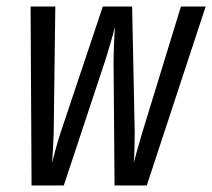

<svg xmlns="http://www.w3.org/2000/svg" viewBox="-20 -570 652 590"><path d="M77 0H176L302 -380C314 -417 328 -465 333 -488C332 -465 329 -417 329 -380L332 0H431L612 -550H536L417 -162C408 -132 397 -93 391 -70C393 -93 394 -132 394 -162L386 -550H296L166 -162C156 -132 146 -92 140 -70C142 -92 144 -132 145 -162L150 -550H74Z"/></svg>

Font: JetBrains Mono
Style: Italic
Weight: 400
Italic angle: -9°
Monospace: yes
Designer: Philipp Nurullin, Konstantin Bulenkov
Foundry: JetBrains
Version: Version 2.305